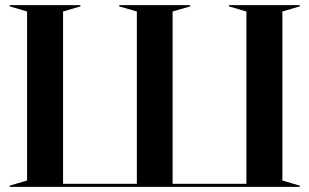

<svg xmlns="http://www.w3.org/2000/svg" viewBox="-20 -732 1212 752"><path d="M18 -5 86 -25V-687L18 -707V-712H295V-707L227 -687V-12H516V-687L447 -707V-712H725V-707L656 -687V-12H945V-687L877 -707V-712H1154V-707L1086 -687V-25L1154 -5V0H18Z"/></svg>

Font: Nyght Serif Medium
Style: Regular
Weight: 500
Designer: Maksym Kobuzan
Version: Version 0.410